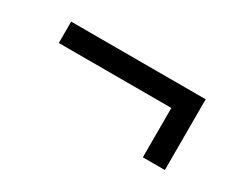

<svg xmlns="http://www.w3.org/2000/svg" viewBox="-46 -494 652 529"><g transform="rotate(30 280.0 -229.5)"><path d="M423 -274H65V-342H493V-117H423Z"/></g></svg>

Font: Cairo
Style: Regular
Weight: 400
Designer: Mohamed Gaber, the designers of Titillium
Foundry: Kief Type Foundry
Version: Version 2.009; ttfautohint (v1.5.33-1714) -l 8 -r 50 -G 200 